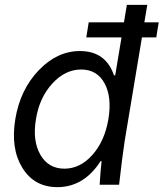

<svg xmlns="http://www.w3.org/2000/svg" viewBox="-20 -760 673 790"><path d="M390 0Q394 -64 398 -97H394Q325 10 216 10Q121 10 72 -69.5Q23 -149 43 -270Q63 -391 139 -470.5Q215 -550 309 -550Q415 -550 449 -450H454L480 -606H335L345 -668H490L502 -740H586L574 -668H633L623 -606H564L493 -180Q483 -114 470 0ZM245 -66Q310 -66 360.5 -123Q411 -180 426 -270Q441 -361 410 -417.5Q379 -474 314 -474Q248 -474 195 -416Q142 -358 128 -270Q113 -181 146 -123.5Q179 -66 245 -66Z"/></svg>

Font: CommitMono
Style: Italic
Weight: 400
Monospace: yes
Designer: Eigil Nikolajsen
Foundry: Eigil Nikolajsen
Version: Version 1.143